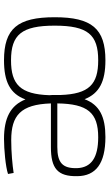

<svg xmlns="http://www.w3.org/2000/svg" viewBox="186 -720 546 958"><g transform="rotate(90 459.0 -241.0)"><path d="M679 -24C556 -24 501 -71 496 -222H714C820 -222 861 -255 859 -354C858 -446 796 -494 664 -494C563 -494 503 -465 475 -390C446 -464 386 -494 281 -494C123 -494 66 -426 66 -241C66 -55 123 12 281 12C387 12 448 -18 476 -95C506 -20 569 12 673 12C726 12 813 4 848 -8L843 -36C803 -30 740 -24 679 -24ZM281 -23C153 -23 108 -76 108 -241C108 -406 153 -458 281 -458C401 -458 449 -412 454 -270V-243C454 -233 454 -223 455 -214C450 -70 402 -23 281 -23ZM665 -458C767 -458 816 -423 819 -353C821 -280 792 -254 713 -254H496C498 -405 542 -458 665 -458Z"/></g></svg>

Font: Exo 2 Extra Light
Style: Regular
Weight: 250
Designer: Natanael Gama
Version: Version 1.001;PS 001.001;hotconv 1.0.88;makeotf.lib2.5.64775